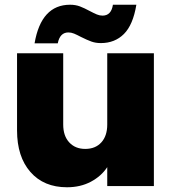

<svg xmlns="http://www.w3.org/2000/svg" viewBox="-20 -786 726 811"><path d="M630 -561V0H433V-80Q408 -42 364 -18.5Q320 5 263 5Q165 5 108.5 -59.5Q52 -124 52 -235V-561H247V-260Q247 -212 272.5 -184.5Q298 -157 340 -157Q383 -157 408 -184.5Q433 -212 433 -260V-561ZM126 -603Q154 -766 276 -766Q299 -766 317.5 -759Q336 -752 360 -739Q377 -730 389 -725Q401 -720 413 -720Q450 -720 457 -766H556Q542 -681 503.5 -642.5Q465 -604 406 -604Q384 -604 366 -610.5Q348 -617 322 -630Q305 -639 293 -644Q281 -649 269 -649Q233 -649 224 -603Z"/></svg>

Font: DVN-Poppins ExtBd
Style: Regular
Weight: 800
Designer: Ninad Kale (Devanagari), Jonny Pinhorn (Latin)
Foundry: Indian Type Foundry
Version: 4.004